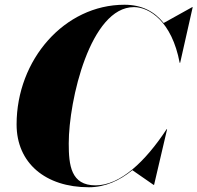

<svg xmlns="http://www.w3.org/2000/svg" viewBox="-20 -780 833 810"><path d="M355 10C424 10 485 -18.5 538.5 -62L628 0H630L685 -235H683C593 -98 487 2 383 2C279 2 270 -83 270 -175C270 -357 361 -750 545 -750C609 -750 705 -691 738 -515H740L793 -750H791L670.5 -683C632 -731.5 578.5 -760 505 -760C252 -760 50 -528 50 -255C50 -92 172 10 355 10Z"/></svg>

Font: Bodoni* 96pt Fatface
Style: Italic
Weight: 900
Italic angle: -13°
Version: Version 2.3